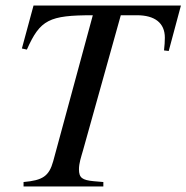

<svg xmlns="http://www.w3.org/2000/svg" viewBox="-20 -673 673 693"><path d="M633 -653H101L59 -498L77 -494C125 -602 157 -618 315 -618L172 -91C157 -37 134 -22 65 -16V0H353V-16L318 -19C277 -23 265 -31 265 -62C265 -84 273 -107 279 -128L416 -618H474C539 -618 575 -590 575 -537C575 -524 574 -508 572 -491L589 -489Z"/></svg>

Font: XITS
Style: Italic
Weight: 400
Italic angle: -16.33°
Designer: MicroPress Inc., with final additions and corrections provided by Coen Hoffman, Elsevier (retired)
Version: Version 1.107